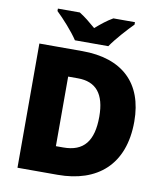

<svg xmlns="http://www.w3.org/2000/svg" viewBox="-98 -1007 930 1087"><g transform="rotate(10 367.0 -463.5)"><path d="M272 -767H464C495 -813 555 -879 589 -913V-927H465C430 -907 402 -884 367 -854C332 -884 307 -905 272 -927H146V-913C184 -877 242 -813 272 -767ZM683 -372C683 -593 554 -714 324 -714H77V0H308C535 0 683 -123 683 -372ZM483 -365C483 -225 430 -158 313 -158H270V-558H326C431 -558 483 -495 483 -365Z"/></g></svg>

Font: Noto Sans Gujarati Black
Style: Regular
Weight: 900
Designer: Jelle Bosma - Monotype Design Team, Universal Thirst
Foundry: Monotype Imaging Inc.
Version: Version 2.106